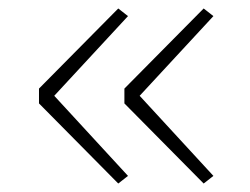

<svg xmlns="http://www.w3.org/2000/svg" viewBox="-20 -520 590 453"><path d="M72 -276V-311L259 -500L282 -482L108 -294L282 -105L259 -87ZM273.5 -276V-311L460.5 -500L483.5 -482L309.5 -294L483.5 -105L460.5 -87Z"/></svg>

Font: Trispace SemiCondensed Thin
Style: Regular
Weight: 100
Width: 4
Designer: Tyler Finck
Foundry: Etcetera Type Company
Version: Version 1.210; ttfautohint (v1.8.3)